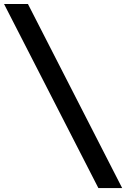

<svg xmlns="http://www.w3.org/2000/svg" viewBox="-43 -699 629 957"><path d="M447.3 238.3H565.9L96.2 -679.2H-22.9Z"/></svg>

Font: Now ExtraBold
Style: Regular
Weight: 800
Designer: Alfredo Marco Pradil
Foundry: Alfredo Marco Pradil
Version: Version 1.200;hotconv 1.0.109;makeotfexe 2.5.65596